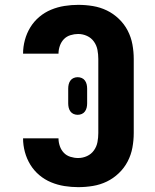

<svg xmlns="http://www.w3.org/2000/svg" viewBox="-20 -763 640 791"><path d="M302 8Q274 8 245.5 3.5Q217 -1 190.5 -12Q164 -23 142 -41.5Q120 -60 105 -84.5Q90 -109 82.5 -137Q75 -165 75 -193H221Q221 -177 226.5 -161Q232 -145 243 -133.5Q254 -122 270 -117Q286 -112 302 -112Q321 -112 338.5 -120Q356 -128 367 -143.5Q378 -159 381.5 -177.5Q385 -196 385 -215V-520Q385 -539 381.5 -557.5Q378 -576 367 -591.5Q356 -607 338.5 -615Q321 -623 302 -623Q286 -623 270 -618Q254 -613 243 -601.5Q232 -590 226.5 -574Q221 -558 221 -542H75Q75 -570 82.5 -598Q90 -626 105 -650.5Q120 -675 142 -693.5Q164 -712 190.5 -723Q217 -734 245.5 -738.5Q274 -743 302 -743Q333 -743 363 -738Q393 -733 420 -720Q447 -707 469.5 -685.5Q492 -664 506 -637Q520 -610 525.5 -580Q531 -550 531 -520V-215Q531 -185 525.5 -155Q520 -125 506 -98Q492 -71 469.5 -49.5Q447 -28 420 -15Q393 -2 363 3Q333 8 302 8ZM300 -290Q291 -290 283 -293.5Q275 -297 270 -304Q265 -311 263 -319.5Q261 -328 261 -337V-398Q261 -407 263 -415.5Q265 -424 270 -431Q275 -438 283 -441.5Q291 -445 300 -445Q309 -445 317 -441.5Q325 -438 330 -431Q335 -424 337 -415.5Q339 -407 339 -398V-337Q339 -328 337 -319.5Q335 -311 330 -304Q325 -297 317 -293.5Q309 -290 300 -290Z"/></svg>

Font: Iosevka Custom Heavy Extended
Style: Regular
Weight: 900
Width: 7
Monospace: yes
Designer: Belleve Invis
Foundry: Belleve Invis
Version: Version 11.2.4; ttfautohint (v1.8.4)